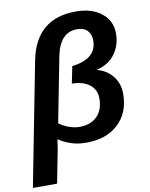

<svg xmlns="http://www.w3.org/2000/svg" viewBox="-120 -797 840 1076"><g transform="rotate(-10 300.0 -259.0)"><path d="M386.7 -724.6Q477.1 -724.6 532.2 -680.7Q587.4 -636.7 587.4 -565.9Q587.4 -525.4 575.4 -493.7Q563.5 -461.9 543.7 -439Q523.9 -416 498 -401.9Q472.2 -387.7 444.3 -381.8Q499.5 -368.7 533.9 -326.4Q568.4 -284.2 568.4 -225.1Q568.4 -117.2 500.7 -53.7Q433.1 9.8 317.9 9.8Q269 9.8 229.7 -3.9Q190.4 -17.6 164.1 -36.1H161.1L153.8 14.2Q150.9 32.7 116.2 207.5H-21.5L114.7 -493.7Q159.7 -724.6 386.7 -724.6ZM375.5 -625.5Q278.3 -625.5 252.4 -492.7L180.7 -124.5Q206.1 -106 236.8 -95Q267.6 -84 295.4 -84Q359.9 -84 396.2 -120.8Q432.6 -157.7 432.6 -223.1Q432.6 -272.5 395 -301.3Q357.4 -330.1 294.9 -330.1L314.5 -426.8Q455.1 -443.4 455.1 -548.3Q455.1 -582.5 435.3 -604Q415.5 -625.5 375.5 -625.5Z"/></g></svg>

Font: Liberation Sans
Style: Bold Italic
Weight: 700
Italic angle: -12°
Designer: Steve Matteson
Foundry: Ascender Corporation
Version: Version 2.1.5